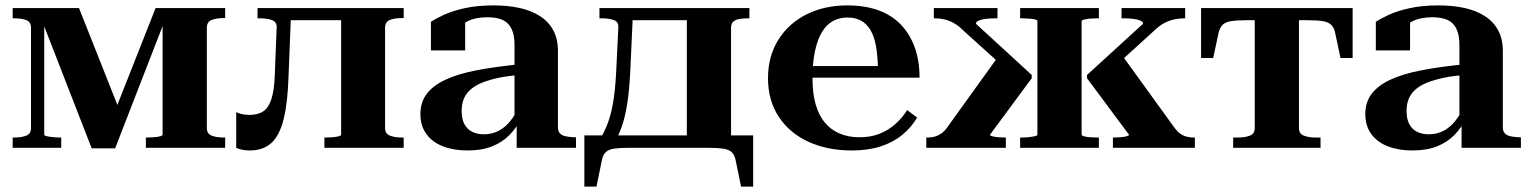

<svg xmlns="http://www.w3.org/2000/svg" viewBox="-20 -548 5676 712"><path d="M273 -518 428 -127 401 -123 557 -518H815V-481H809Q783 -481 765 -474Q747 -467 747 -445V-73Q747 -52 765 -45Q783 -38 809 -38H815V0H521V-38H526Q538 -38 551 -39Q564 -40 573.5 -42.5Q583 -45 583 -49V-492L598 -490L407 2H320L127 -494L144 -496V-49Q144 -45 153 -43Q162 -41 175.5 -39.5Q189 -38 201 -38H207V0H27V-38H32Q60 -38 77.5 -45Q95 -52 95 -73V-445Q95 -467 77.5 -473.5Q60 -480 32 -480H27V-518Z M999 -269 1006 -448Q1006 -467 988.5 -473.5Q971 -480 944 -480H935V-518H1060L1050 -265Q1047 -168 1032 -107Q1017 -46 986.5 -18Q956 10 906 10Q891 10 877 7Q863 4 856 0V-132Q862 -129 874.5 -125.5Q887 -122 905 -122Q938 -122 957.5 -136Q977 -150 987 -182.5Q997 -215 999 -269ZM1245 -49V-518H1477V-481H1471Q1444 -481 1426 -474Q1408 -467 1408 -445V-73Q1408 -52 1426 -45Q1444 -38 1471 -38H1477V0H1183V-38H1187Q1200 -38 1213 -39Q1226 -40 1235.5 -42.5Q1245 -45 1245 -49ZM1028 -473V-518H1312V-473Z M1911 -310V-270Q1865 -267 1829.5 -259.5Q1794 -252 1768 -241.5Q1742 -231 1725 -216Q1708 -201 1700 -181.5Q1692 -162 1692 -137Q1692 -106 1702.5 -87Q1713 -68 1731.5 -59Q1750 -50 1774 -50Q1805 -50 1829.5 -63Q1854 -76 1873 -100Q1892 -124 1906 -156L1913 -112Q1898 -77 1871 -49Q1844 -21 1805.5 -5.5Q1767 10 1714 10Q1663 10 1623.5 -5Q1584 -20 1561.5 -50.5Q1539 -81 1539 -125Q1539 -169 1562.5 -200Q1586 -231 1632 -252.5Q1678 -274 1748 -287.5Q1818 -301 1911 -310ZM1896 0V-97L1888 -96V-381Q1888 -418 1877 -441Q1866 -464 1844 -474Q1822 -484 1787 -484Q1743 -484 1712.5 -468.5Q1682 -453 1664 -430Q1664 -442 1666.5 -452Q1669 -462 1674.5 -469Q1680 -476 1688 -480Q1696 -484 1705 -486V-361H1578V-467Q1594 -478 1625 -492.5Q1656 -507 1702.5 -517.5Q1749 -528 1810 -528Q1863 -528 1906.5 -518.5Q1950 -509 1982 -488.5Q2014 -468 2031.5 -436Q2049 -404 2049 -359V-76Q2049 -62 2056 -54Q2063 -46 2076 -43Q2089 -40 2107 -39H2116V0Z M2527 -1V-518H2759V-480H2753Q2736 -480 2721.5 -477.5Q2707 -475 2699 -467.5Q2691 -460 2691 -445V-1ZM2302 -473V-518H2594V-473ZM2708 46Q2704 26 2693 16Q2682 6 2660.5 3Q2639 0 2602 0H2317Q2281 0 2259 3Q2237 6 2226.5 16Q2216 26 2212 46L2192 144H2147V-46H2773V144H2728ZM2266 -303 2273 -447Q2274 -467 2256.5 -473.5Q2239 -480 2213 -480H2203V-518H2328L2318 -299Q2315 -228 2308 -177.5Q2301 -127 2290 -91.5Q2279 -56 2264 -29H2203Q2222 -59 2235 -94.5Q2248 -130 2255.5 -180Q2263 -230 2266 -303Z M2993 -257Q2993 -201 3005 -160Q3017 -119 3039.5 -92.5Q3062 -66 3094.5 -52.5Q3127 -39 3167 -39Q3210 -39 3243 -52.5Q3276 -66 3301.5 -89Q3327 -112 3344 -140L3381 -112Q3360 -76 3326 -48Q3292 -20 3245.5 -5Q3199 10 3139 10Q3048 10 2977.5 -22.5Q2907 -55 2867.5 -115.5Q2828 -176 2828 -258Q2828 -339 2866 -400Q2904 -461 2970.5 -494.5Q3037 -528 3122 -528Q3186 -528 3235.5 -510.5Q3285 -493 3319 -458.5Q3353 -424 3371.5 -374Q3390 -324 3390 -260H2953V-303H3262L3236 -288Q3235 -340 3228.5 -376.5Q3222 -413 3208 -436.5Q3194 -460 3173 -471.5Q3152 -483 3123 -483Q3092 -483 3068 -469.5Q3044 -456 3027.5 -428Q3011 -400 3002 -357.5Q2993 -315 2993 -257Z M4411 0H4107V-38H4111Q4121 -38 4134 -39Q4147 -40 4157 -42.5Q4167 -45 4167 -48L4011 -258V-270L4219 -460Q4219 -467 4209 -471.5Q4199 -476 4183 -478Q4167 -480 4150 -480H4139V-518H4375V-480H4370Q4352 -480 4334 -476Q4316 -472 4298.5 -463Q4281 -454 4263 -437L4107 -295L4141 -343L4337 -72Q4347 -59 4358 -51.5Q4369 -44 4381.5 -41Q4394 -38 4407 -38H4411ZM3415 0V-38H3420Q3433 -38 3445 -41Q3457 -44 3468.5 -51.5Q3480 -59 3490 -72L3685 -343L3707 -295L3550 -437Q3534 -453 3517 -462.5Q3500 -472 3482.5 -476Q3465 -480 3447 -480H3443V-518H3679V-480H3668Q3651 -480 3635 -478Q3619 -476 3609 -471.5Q3599 -467 3599 -460L3806 -270V-258L3651 -48Q3651 -45 3660.5 -42.5Q3670 -40 3683.5 -39Q3697 -38 3706 -38H3710V0ZM3763 -480V-518H4055V-480H4048Q4035 -480 4022 -479Q4009 -478 4000 -475.5Q3991 -473 3991 -470V-49Q3991 -45 4000 -42.5Q4009 -40 4022 -39Q4035 -38 4048 -38H4055V0H3763V-38H3770Q3783 -38 3796 -39.5Q3809 -41 3818 -43Q3827 -45 3827 -49V-470Q3827 -474 3818 -476Q3809 -478 3796 -479Q3783 -480 3770 -480Z M4723 -473V-518H4996V-333H4951L4931 -427Q4927 -446 4916.5 -456Q4906 -466 4886 -469.5Q4866 -473 4830 -473ZM4707 -473H4600Q4565 -473 4544.5 -469.5Q4524 -466 4514 -456Q4504 -446 4499 -427L4479 -333H4434V-518H4707ZM4797 -73Q4797 -52 4815 -45Q4833 -38 4860 -38H4877V0H4553V-38H4570Q4597 -38 4615 -45Q4633 -52 4633 -73V-518H4797Z M5415 -310V-270Q5369 -267 5333.5 -259.5Q5298 -252 5272 -241.5Q5246 -231 5229 -216Q5212 -201 5204 -181.5Q5196 -162 5196 -137Q5196 -106 5206.5 -87Q5217 -68 5235.5 -59Q5254 -50 5278 -50Q5309 -50 5333.5 -63Q5358 -76 5377 -100Q5396 -124 5410 -156L5417 -112Q5402 -77 5375 -49Q5348 -21 5309.5 -5.5Q5271 10 5218 10Q5167 10 5127.5 -5Q5088 -20 5065.5 -50.5Q5043 -81 5043 -125Q5043 -169 5066.5 -200Q5090 -231 5136 -252.5Q5182 -274 5252 -287.5Q5322 -301 5415 -310ZM5400 0V-97L5392 -96V-381Q5392 -418 5381 -441Q5370 -464 5348 -474Q5326 -484 5291 -484Q5247 -484 5216.5 -468.5Q5186 -453 5168 -430Q5168 -442 5170.5 -452Q5173 -462 5178.5 -469Q5184 -476 5192 -480Q5200 -484 5209 -486V-361H5082V-467Q5098 -478 5129 -492.5Q5160 -507 5206.5 -517.5Q5253 -528 5314 -528Q5367 -528 5410.5 -518.5Q5454 -509 5486 -488.5Q5518 -468 5535.5 -436Q5553 -404 5553 -359V-76Q5553 -62 5560 -54Q5567 -46 5580 -43Q5593 -40 5611 -39H5620V0Z"/></svg>

Font: Roboto Serif 120pt Expanded SemiBold
Style: Regular
Weight: 600
Width: 7
Designer: Greg Gazdowicz
Foundry: Commercial Type
Version: Version 1.008